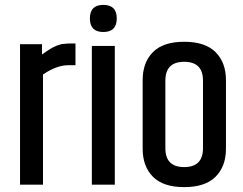

<svg xmlns="http://www.w3.org/2000/svg" viewBox="-20 -756 996 786"><path d="M266 -578H289V-489H259Q212 -489 156 -451V0H62V-575H152V-533Q155 -535 163.5 -541Q172 -547 174.5 -548.5Q177 -550 184.5 -555Q192 -560 195 -561Q198 -562 204.5 -565.5Q211 -569 215 -570Q219 -571 225.5 -573.5Q232 -576 238 -576Q256 -578 266 -578Z M458 -680.5Q458 -625 403 -625Q348 -625 348 -680.5Q348 -736 403 -736Q458 -736 458 -680.5ZM356 -568H450V0H356Z M811 -426Q811 -503 734 -503Q657 -503 657 -426V-149Q657 -72 734 -72Q811 -72 811 -149ZM564 -428Q564 -500 606 -542.5Q648 -585 734 -585Q820 -585 862.5 -542.5Q905 -500 905 -428V-147Q905 -75 862.5 -32.5Q820 10 734 10Q648 10 606 -32.5Q564 -75 564 -147Z"/></svg>

Font: Khand Medium
Style: Regular
Weight: 500
Designer: Devanagari: Sanchit Sawaria, Jyotish Sonowal; Latin: Satya Rajpurohit
Foundry: Indian Type Foundry
Version: Version 1.100;PS 1.0;hotconv 1.0.78;makeotf.lib2.5.61930; tt